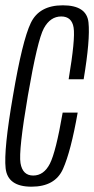

<svg xmlns="http://www.w3.org/2000/svg" viewBox="-20 -699 355 723"><path d="M98.5 4Q9 4 1.2 -65.2Q-6.5 -134.5 29 -339Q64 -545.5 95.8 -612.2Q127.5 -679 216.5 -679Q306.5 -679 313.2 -614.5Q320 -550 295 -400.5H238.5Q264 -553 257.2 -595Q250.5 -637 210.5 -637Q169.5 -637 145.2 -592.5Q121 -548 85 -339Q49.5 -131.5 57.2 -84.8Q65 -38 105 -38Q145 -38 167.8 -82.5Q190.5 -127 216 -275H272.5Q247 -129.5 217.2 -62.8Q187.5 4 98.5 4Z"/></svg>

Font: Anybody Condensed Light
Style: Italic
Weight: 300
Width: 3
Italic angle: -10°
Designer: Tyler Finck
Foundry: Etcetera Type Company
Version: Version 1.010; ttfautohint (v1.8.3) -l 8 -r 50 -G 200 -x 14 